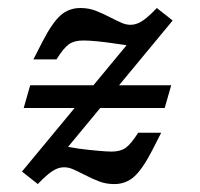

<svg xmlns="http://www.w3.org/2000/svg" viewBox="-20 -446 496 477"><path d="M34.6 -19.8 301.8 -342.5 322.8 -329Q289.3 -334.7 269.3 -337.3Q215.4 -345.4 186.4 -345.4Q164.5 -345.4 151.2 -336.1Q138 -326.7 120.3 -298.5H63L85.8 -343Q109.8 -389.5 130.4 -407.8Q151 -426.1 179.7 -426.1Q200 -426.1 217.1 -419.6Q234.2 -413.1 256.2 -401.7Q272.3 -393.4 283 -388.9Q293.8 -384.4 303.9 -384.4Q313.9 -384.4 323.4 -388.5Q332.9 -392.6 344.4 -402Q355.8 -411.4 369.6 -426.1L408.9 -395L141.3 -71.7L120.7 -85.8Q148.1 -81.6 175.8 -76.7Q199.9 -73.5 222.8 -71.5Q245.7 -69.4 257.2 -69.4Q279.1 -69.4 292.3 -78.8Q305.5 -88.1 323.3 -116.3H380.5L357.8 -71.8Q333.8 -25.3 313.1 -7Q292.5 11.3 263.9 11.3Q243.6 11.3 226.5 4.8Q209.3 -1.7 187.3 -13.1Q171.3 -21.4 160.5 -25.9Q149.8 -30.4 139.6 -30.4Q129.7 -30.4 120.1 -26.3Q110.6 -22.2 99.2 -12.8Q87.8 -3.5 73.9 11.3ZM55 -234.1H405.3L389.2 -177.7H38.9Z"/></svg>

Font: Playfair Micro SmCond SmLight
Style: Italic
Weight: 360
Width: 4
Italic angle: -15.6°
Designer: Claus Eggers Sørensen
Foundry: Claus Eggers Sørensen
Version: Version 2.203;Glyphs 3.3 (3326)